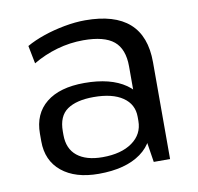

<svg xmlns="http://www.w3.org/2000/svg" viewBox="-67 -617 715 695"><g transform="rotate(-10 290.5 -270.0)"><path d="M417 -179V-356Q417 -420 382 -449Q347 -478 270 -478Q221 -478 173.5 -464.5Q126 -451 84 -426L71 -492Q99 -508 135.5 -520.5Q172 -533 212.5 -540.5Q253 -548 289 -548Q397 -548 451 -500Q505 -452 505 -356V0H445ZM242 8Q156 8 106.5 -32.5Q57 -73 57 -144V-172Q57 -245 106.5 -285Q156 -325 247 -325Q343 -325 398.5 -286.5Q454 -248 454 -177V-147Q454 -74 397.5 -33Q341 8 242 8ZM266 -49Q335 -49 375.5 -78Q416 -107 416 -156V-171Q416 -217 378 -243Q340 -269 271 -269Q208 -269 174 -245.5Q140 -222 140 -166V-153Q140 -102 173 -75.5Q206 -49 266 -49Z"/></g></svg>

Font: Pathway Extreme
Style: Regular
Weight: 400
Designer: Eduardo Rodriguez Tunni
Foundry: Eduardo Rodriguez Tunni
Version: Version 1.001;gftools[0.9.26]